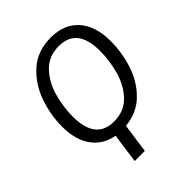

<svg xmlns="http://www.w3.org/2000/svg" viewBox="-246 -839 1179 1179"><g transform="rotate(-45 343.5 -249.5)"><path d="M344 10 317 201H229L256 8Q165 -8 114 -78Q63 -148 63 -264Q63 -363 97.5 -463Q132 -563 208 -631.5Q284 -700 402 -700Q516 -700 581 -628Q646 -556 646 -422Q646 -326 615.5 -231Q585 -136 517 -68Q449 0 344 10ZM557 -428Q557 -628 399 -628Q310 -628 255 -570Q200 -512 176.5 -428Q153 -344 153 -261Q153 -60 311 -60Q401 -60 456 -118.5Q511 -177 534 -261Q557 -345 557 -428Z"/></g></svg>

Font: Fira Sans Book
Style: Italic
Weight: 350
Italic angle: -8°
Designer: bBox Type GmbH & Carrois Corporate GbR & Edenspiekermann AG
Foundry: bBox Type GmbH & Carrois Corporate GbR & Edenspiekermann AG
Version: Version 4.301